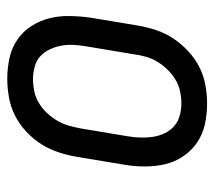

<svg xmlns="http://www.w3.org/2000/svg" viewBox="-50 -518 576 515"><g transform="rotate(90 237.5 -260.0)"><path d="M191 8Q162 8 135 2Q108 -4 86 -19Q64 -34 49.5 -56.5Q35 -79 28.5 -105Q22 -131 22.5 -159.5Q23 -188 27 -216L48 -342Q52 -366 60 -390.5Q68 -415 82.5 -437Q97 -459 117 -477.5Q137 -496 160 -507.5Q183 -519 208 -523.5Q233 -528 257 -528Q286 -528 313 -522Q340 -516 362 -501Q384 -486 399 -463.5Q414 -441 420 -415Q426 -389 426 -360.5Q426 -332 421 -304L400 -178Q396 -154 388 -129.5Q380 -105 366 -83Q352 -61 332 -42.5Q312 -24 289 -12.5Q266 -1 240.5 3.5Q215 8 191 8ZM192 -61Q208 -61 224.5 -64.5Q241 -68 256 -77Q271 -86 283 -99Q295 -112 303.5 -126.5Q312 -141 316.5 -157Q321 -173 324 -189L345 -315Q348 -332 348.5 -349.5Q349 -367 346.5 -383Q344 -399 337 -414Q330 -429 318 -439.5Q306 -450 290 -454.5Q274 -459 257 -459Q241 -459 224.5 -455.5Q208 -452 193 -443Q178 -434 165.5 -421Q153 -408 144.5 -393.5Q136 -379 131.5 -363Q127 -347 125 -331L104 -205Q101 -188 100 -170.5Q99 -153 102 -137Q105 -121 112 -106Q119 -91 130.5 -80.5Q142 -70 158.5 -65.5Q175 -61 192 -61Z"/></g></svg>

Font: Iosevka QP
Style: Italic
Weight: 400
Italic angle: -9°
Designer: Belleve Invis
Foundry: Belleve Invis
Version: Version 20.0.0; ttfautohint (v1.8.4)